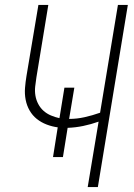

<svg xmlns="http://www.w3.org/2000/svg" viewBox="-20 -755 540 775"><path d="M334 0 378 -264Q347 -253 315.5 -246.5Q284 -240 253 -239L234 -121H194L213 -241Q190 -244 168 -252.5Q146 -261 128.5 -275Q111 -289 99.5 -309Q88 -329 83.5 -352.5Q79 -376 81 -400.5Q83 -425 87 -449L135 -735H175L127 -443Q124 -424 122 -405.5Q120 -387 123 -369Q126 -351 134.5 -335Q143 -319 156 -307.5Q169 -296 185.5 -289Q202 -282 220 -278L240 -401H280L259 -275Q290 -275 321.5 -282Q353 -289 384 -300L456 -735H496L375 0Z"/></svg>

Font: Iosevka SS04 XLt Obl
Style: Regular
Weight: 200
Italic angle: -9°
Monospace: yes
Designer: Belleve Invis
Foundry: Belleve Invis
Version: Version 19.0.0; ttfautohint (v1.8.4)